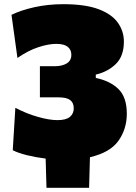

<svg xmlns="http://www.w3.org/2000/svg" viewBox="-20 -749 649 919"><path d="M202.5 150Q201.5 115 200.5 80Q199.5 45 198.5 10Q152.5 4.5 109.8 -6Q67 -16.5 41 -30L53.5 -233Q105.5 -205.5 160.5 -189.8Q215.5 -174 255 -174Q296 -174 314.5 -189.5Q333 -205 333 -230.5Q333 -257 316 -270Q299 -283 260 -283H171V-432H241Q277.5 -432 299.5 -445.5Q321.5 -459 321.5 -486.5Q321.5 -511 304 -525Q286.5 -539 249 -539Q212 -539 163.2 -523Q114.5 -507 63.5 -471.5L35 -678Q81 -700.5 145.8 -714.8Q210.5 -729 283 -729Q388 -729 451.8 -705Q515.5 -681 544.2 -640.2Q573 -599.5 573 -550Q573 -480 534.2 -442.5Q495.5 -405 438.5 -392V-376Q507.5 -361.5 547.2 -322.5Q587 -283.5 587 -204.5Q587 -132 547.2 -75.5Q507.5 -19 410.5 3.5Q409.5 40.5 408.5 77Q407.5 113.5 406.5 150Z"/></svg>

Font: Commissioner Black
Style: Regular
Weight: 900
Designer: Kostas Bartsokas
Foundry: Kostas Bartsokas
Version: Version 1.000; ttfautohint (v1.8.3)